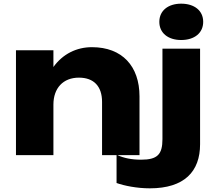

<svg xmlns="http://www.w3.org/2000/svg" viewBox="-20 -845 1136 1046"><path d="M1070 -580H865V-87C865 -4 838 25 749 25C696 25 655 16 619 0H740V-320C740 -484 646 -588 481 -588C397 -588 322 -551 271 -480V-571H67V0H271V-275C271 -365 324 -422 410 -422C491 -422 536 -375 536 -290V0H615V152C657 167 726 181 796 181C985 181 1070 89 1070 -59ZM967 -627C1039 -627 1087 -665 1087 -726C1087 -787 1039 -825 967 -825C896 -825 848 -787 848 -726C848 -665 896 -627 967 -627Z"/></svg>

Font: Bounded
Style: Bold
Weight: 700
Designer: Vlad Churkin
Version: Version 3.0